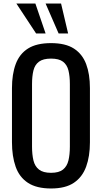

<svg xmlns="http://www.w3.org/2000/svg" viewBox="-20 -1062 579 1091"><path d="M270 9Q188 9 139 -23Q90 -55 69 -114.5Q48 -174 48 -254V-561Q48 -641 69.5 -698.5Q91 -756 139.5 -786.5Q188 -817 270 -817Q352 -817 400 -786Q448 -755 469.5 -698Q491 -641 491 -561V-253Q491 -174 469.5 -115Q448 -56 400 -23.5Q352 9 270 9ZM270 -80Q315 -80 338 -98.5Q361 -117 369 -150.5Q377 -184 377 -229V-584Q377 -629 369 -661.5Q361 -694 338 -711.5Q315 -729 270 -729Q225 -729 201.5 -711.5Q178 -694 170 -661.5Q162 -629 162 -584V-229Q162 -184 170 -150.5Q178 -117 201.5 -98.5Q225 -80 270 -80ZM185 -872 73 -1042H181L239 -872ZM313 -872 239 -1042H327L367 -872Z"/></svg>

Font: Oswald
Style: Regular
Weight: 400
Designer: Vernon Adams
Foundry: Vernon Adams
Version: Version 4.103; ttfautohint (v1.8.3)